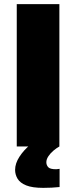

<svg xmlns="http://www.w3.org/2000/svg" viewBox="-20 -708 367 928"><path d="M61 0V-688H267V0ZM189 200Q136 200 106.5 188Q77 176 65 156Q53 136 53 113Q53 82 74 49.5Q95 17 128 -10L267 0Q254 7 239 19.5Q224 32 214 47Q204 62 204 76Q204 90 213 100Q222 110 251 110Q253 110 257 109.5Q261 109 268 108V196Q252 198 230 199Q208 200 189 200Z"/></svg>

Font: Saira ExtraBold
Style: Regular
Weight: 800
Designer: Hector Gatti with collaboration of the Omnibus-Type team
Foundry: Omnibus-Type
Version: Version 1.100; ttfautohint (v1.8.3)